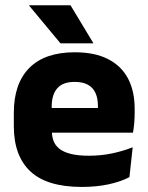

<svg xmlns="http://www.w3.org/2000/svg" viewBox="-20 -707 570 739"><path d="M295 12.5Q160.9 12.5 97.1 -47.2Q33.2 -107 33.2 -221.4V-272.5Q33.2 -385.7 93.1 -445.8Q152.9 -505.8 267.7 -505.8Q344.5 -505.8 395.6 -479.7Q446.8 -453.6 472.6 -405.1Q498.3 -356.5 498.3 -288.5V-272.1Q498.3 -253 496.7 -233.3Q495 -213.5 491.8 -196.4H354.1Q355.8 -225.6 356.4 -251.4Q357 -277.2 357 -297.9Q357 -328.3 347.5 -349.2Q337.9 -370 318.2 -380.9Q298.5 -391.8 267.7 -391.8Q221.7 -391.8 200.4 -367.1Q179 -342.4 179 -296.9V-252L179.9 -235.3V-200.5Q179.9 -181.3 186.2 -164.4Q192.5 -147.5 208.3 -134.7Q224.2 -121.9 251.9 -114.8Q279.7 -107.6 322.6 -107.6Q367.9 -107.6 410 -116.3Q452.1 -125 490.7 -140.1L478.2 -25.2Q444.2 -7.5 397.6 2.5Q351.1 12.5 295 12.5ZM114.2 -196.4V-291.2H461V-196.4ZM251.3 -686.8 338.8 -541.8V-540.2H212.8L92.4 -684.9V-686.8Z"/></svg>

Font: Anek Odia Medium
Style: Regular
Weight: 500
Designer: Yesha Goshar & Mahesh Sahu (Odia), Yesha Goshar (Latin)
Foundry: Ek Type
Version: Version 1.003